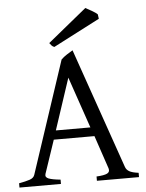

<svg xmlns="http://www.w3.org/2000/svg" viewBox="-57 -890 711 936"><g transform="rotate(-5 298.0 -422.0)"><path d="M187 -218 132 -55Q127 -39 145 -32Q163 -25 203 -21V0H0V-21Q33 -27 52.5 -33.5Q72 -40 77 -55L259 -604Q271 -616 287.5 -626.5Q304 -637 316 -644L521 -55Q526 -41 540 -33Q554 -25 585 -21V0H379V-21Q417 -23 431.5 -30.5Q446 -38 441 -55L386 -218ZM370 -262 284 -513 201 -262ZM229 -668Q220 -672 216.5 -676Q213 -680 206 -689L396 -844Q406 -839 426 -827.5Q446 -816 454 -808L457 -786Z"/></g></svg>

Font: ChillKai
Style: Regular
Weight: 400
Designer: ChillType
Foundry: 寒蝉字型
Version: Version 2.000